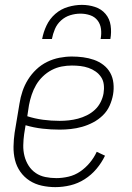

<svg xmlns="http://www.w3.org/2000/svg" viewBox="-20 -760 540 788"><path d="M207 8Q179 8 151.5 2Q124 -4 101.5 -18.5Q79 -33 63.5 -55Q48 -77 41.5 -103.5Q35 -130 35.5 -158.5Q36 -187 40 -215L60 -335Q64 -361 72.5 -386Q81 -411 95 -433.5Q109 -456 129 -475Q149 -494 173.5 -506Q198 -518 224 -523Q250 -528 275 -528Q298 -528 321 -525Q344 -522 365.5 -514.5Q387 -507 404.5 -493.5Q422 -480 432.5 -461Q443 -442 445.5 -418.5Q448 -395 444 -372Q440 -349 430 -326.5Q420 -304 402 -286.5Q384 -269 362 -257.5Q340 -246 317 -239.5Q294 -233 270.5 -230.5Q247 -228 225 -228Q189 -228 154 -232Q119 -236 85 -246L79 -209Q76 -187 75.5 -164Q75 -141 80.5 -119.5Q86 -98 97.5 -80Q109 -62 126.5 -50Q144 -38 166 -33.5Q188 -29 211 -29Q236 -29 261.5 -35Q287 -41 309 -56Q331 -71 348.5 -92Q366 -113 377 -137L411 -121Q397 -92 376 -67Q355 -42 327.5 -24.5Q300 -7 269 0.5Q238 8 207 8ZM225 -264Q243 -264 262 -266Q281 -268 300 -273Q319 -278 337 -287Q355 -296 369.5 -309.5Q384 -323 393 -341Q402 -359 405 -377Q408 -395 406 -412.5Q404 -430 395 -443.5Q386 -457 372.5 -466.5Q359 -476 343 -481.5Q327 -487 310 -489Q293 -491 275 -491Q254 -491 233 -487Q212 -483 192 -472.5Q172 -462 155.5 -446Q139 -430 128 -411Q117 -392 110 -371Q103 -350 99 -329L92 -283Q123 -273 156.5 -268.5Q190 -264 225 -264ZM153 -600Q158 -628 171 -655.5Q184 -683 207 -703Q230 -723 259 -731.5Q288 -740 316 -740Q344 -740 370 -731.5Q396 -723 413 -703Q430 -683 434 -655.5Q438 -628 433 -600H393Q397 -621 394.5 -641Q392 -661 380.5 -676Q369 -691 350 -697.5Q331 -704 310 -704Q289 -704 268 -697.5Q247 -691 230.5 -676Q214 -661 205.5 -641Q197 -621 193 -600Z"/></svg>

Font: Iosevka Extralight
Style: Italic
Weight: 200
Italic angle: -9°
Monospace: yes
Designer: Belleve Invis
Foundry: Belleve Invis
Version: Version 32.5.0; ttfautohint (v1.8.4)